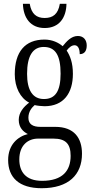

<svg xmlns="http://www.w3.org/2000/svg" viewBox="-20 -754 490 1014"><path d="M216 -606C293 -606 330 -661 331 -734H296C287 -679 259 -659 216 -659C173 -659 146 -680 137 -734H101C103 -661 140 -606 216 -606ZM200 240C342 240 413 169 413 58C413 -25 372 -84 272 -84H193C155 -84 130 -97 130 -132C130 -164 147 -185 163 -199C174 -196 201 -193 215 -193C316 -193 365 -262 365 -364C365 -423 350 -460 332 -487C346 -505 359 -515 374 -515C391 -515 401 -498 401 -468C428 -468 438 -488 438 -514C438 -541 423 -564 391 -564C355 -564 330 -533 311 -510C289 -529 256 -545 215 -545C112 -545 58 -480 58 -362C58 -293 87 -236 134 -212C105 -190 79 -160 79 -121C79 -80 103 -58 127 -46C74 -33 23 10 23 91C23 183 80 240 200 240ZM212 -231C153 -231 123 -277 123 -364C123 -460 154 -506 211 -506C272 -506 300 -463 300 -365C300 -274 273 -231 212 -231ZM202 201C115 201 82 152 82 88C82 12 129 -22 181 -22H262C326 -22 353 5 353 69C353 147 311 201 202 201Z"/></svg>

Font: Noto Serif Armenian Condensed Light
Style: Regular
Weight: 300
Width: 3
Designer: Monotype Design Team
Foundry: Monotype Imaging Inc.
Version: Version 2.008